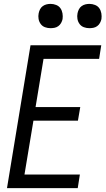

<svg xmlns="http://www.w3.org/2000/svg" viewBox="-20 -968 543 988"><path d="M16 0 137 -735H501L490 -665H204L163 -417H393L381 -347H152L106 -70H391L380 0ZM440 -823Q425 -823 411.5 -828Q398 -833 389.5 -844.5Q381 -856 378.5 -870.5Q376 -885 379 -900Q381 -910 386 -920Q391 -930 400 -936.5Q409 -943 419.5 -945.5Q430 -948 440 -948Q455 -948 469 -942.5Q483 -937 491 -925.5Q499 -914 501.5 -899.5Q504 -885 502 -870Q500 -860 494.5 -850Q489 -840 480 -833.5Q471 -827 460.5 -825Q450 -823 440 -823ZM240 -823Q225 -823 211.5 -828Q198 -833 189.5 -844.5Q181 -856 178.5 -870.5Q176 -885 179 -900Q181 -910 186 -920Q191 -930 200 -936.5Q209 -943 219.5 -945.5Q230 -948 240 -948Q255 -948 269 -942.5Q283 -937 291 -925.5Q299 -914 301.5 -899.5Q304 -885 302 -870Q300 -860 294.5 -850Q289 -840 280 -833.5Q271 -827 260.5 -825Q250 -823 240 -823Z"/></svg>

Font: Iosevka Curly Oblique
Style: Regular
Weight: 400
Italic angle: -9°
Monospace: yes
Designer: Belleve Invis
Foundry: Belleve Invis
Version: Version 11.1.0; ttfautohint (v1.8.3)